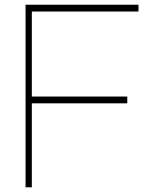

<svg xmlns="http://www.w3.org/2000/svg" viewBox="-20 -798 638 818"><path d="M115.6 -386.7H522.2V-357.8H115.6V0H88.9V-777.8H570V-748.9H115.6Z"/></svg>

Font: Paperlogy 1 Thin
Style: Regular
Weight: 250
Designer: redesigned by Lee Juim, glyphs from Gmarket Sans & Montserrat
Foundry: PT&
Version: Version 1.001